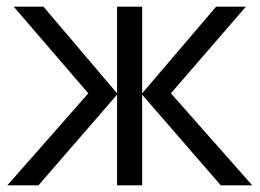

<svg xmlns="http://www.w3.org/2000/svg" viewBox="-20 -554 776 574"><path d="M110 -534H21L244 -275L2 0H95L330 -271V0H405V-271L640 0H734L491 -275L715 -534H626L405 -275V-534H330V-275Z"/></svg>

Font: OpenSansMMV
Style: Regular
Weight: 400
Designer: Steve Matteson
Foundry: Ascender Corporation
Version: Version 4.000